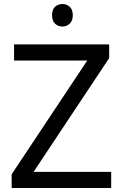

<svg xmlns="http://www.w3.org/2000/svg" viewBox="-20 -935 612 955"><path d="M533 0H38V-68L414 -634H50V-714H523V-646L147 -80H533ZM291 -915Q311 -915 326.5 -901.5Q342 -888 342 -859Q342 -831 326.5 -817Q311 -803 291 -803Q269 -803 254 -817Q239 -831 239 -859Q239 -888 254 -901.5Q269 -915 291 -915Z"/></svg>

Font: Noto Sans Ethiopic
Style: Regular
Weight: 400
Designer: Monotype Design Team
Foundry: Monotype Imaging Inc.
Version: Version 2.102; ttfautohint (v1.8.4.7-5d5b)